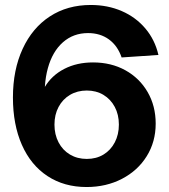

<svg xmlns="http://www.w3.org/2000/svg" viewBox="-20 -736 681 772"><path d="M32 -344Q32 -455 71 -539.5Q110 -624 180.5 -670Q251 -716 345 -716Q413 -716 469.5 -691.5Q526 -667 564.5 -621.5Q603 -576 617 -515L469 -505Q453 -552 418 -577.5Q383 -603 334 -603Q275 -603 233 -566Q191 -529 172.5 -462Q154 -395 162 -308L132 -278Q132 -339 160 -386Q188 -433 238.5 -459Q289 -485 354 -485Q427 -485 484 -453.5Q541 -422 573.5 -366Q606 -310 606 -239Q606 -166 570 -108Q534 -50 470.5 -17Q407 16 328 16Q238 16 171 -28Q104 -72 68 -153.5Q32 -235 32 -344ZM458 -235Q458 -275 441.5 -306Q425 -337 396 -354.5Q367 -372 329 -372Q291 -372 261.5 -354.5Q232 -337 215.5 -306Q199 -275 199 -235Q199 -195 215.5 -163.5Q232 -132 261.5 -114.5Q291 -97 329 -97Q367 -97 396 -114.5Q425 -132 441.5 -163.5Q458 -195 458 -235Z"/></svg>

Font: Uncut Sans Variable
Style: Regular
Weight: 400
Designer: Kasper Nordkvist
Foundry: UNCUT.wtf
Version: Version 1.303;Glyphs 3.1.2 (3151)